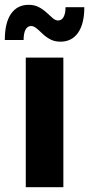

<svg xmlns="http://www.w3.org/2000/svg" viewBox="-35 -777 370 797"><path d="M72 0V-538H228V0ZM216 -604Q192 -604 174 -613.5Q156 -623 142 -636.5Q128 -650 116.5 -659.5Q105 -669 94 -669Q79 -669 71 -654Q63 -639 63 -611H-15Q-15 -683 11 -720Q37 -757 84 -757Q108 -757 126 -747.5Q144 -738 158 -725Q172 -712 183.5 -702Q195 -692 206 -692Q221 -692 229 -706.5Q237 -721 237 -747H315Q315 -678 289 -641Q263 -604 216 -604Z"/></svg>

Font: Montserrat Z
Style: Bold
Weight: 700
Designer: Julieta Ulanovsky
Foundry: Julieta Ulanovsky
Version: Version 8.000